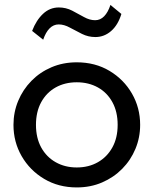

<svg xmlns="http://www.w3.org/2000/svg" viewBox="-20 -764 638 798"><path d="M299 15Q223 15 163.5 -20.5Q104 -56 70 -115Q36 -174 36 -245Q36 -297.5 55.5 -344.5Q75 -391.5 110.5 -427.8Q146 -464 194 -484.5Q242 -505 299 -505Q375.5 -505 435 -469.5Q494.5 -434 528.5 -375Q562.5 -316 562.5 -245Q562.5 -192.5 543 -145.5Q523.5 -98.5 488 -62.5Q452.5 -26.5 404.5 -5.8Q356.5 15 299 15ZM299 -68Q348.5 -68 386.8 -89.8Q425 -111.5 447 -151.2Q469 -191 469 -245Q469 -299.5 447.2 -339.2Q425.5 -379 387 -400.5Q348.5 -422 299 -422Q249.5 -422 211.2 -400.5Q173 -379 151.2 -339.2Q129.5 -299.5 129.5 -245Q129.5 -191 151.2 -151.2Q173 -111.5 211.5 -89.8Q250 -68 299 -68ZM159.5 -599 113.5 -635.5Q130.5 -680 158.8 -706.5Q187 -733 224.5 -733Q254 -733 279.8 -719.8Q305.5 -706.5 329 -693.2Q352.5 -680 375.5 -680Q397 -680 413 -696.5Q429 -713 439 -743.5L484.5 -706Q470.5 -660 441.8 -635Q413 -610 376.5 -610Q347 -610 320.8 -623Q294.5 -636 270.5 -649.2Q246.5 -662.5 224 -662.5Q202.5 -662.5 186.2 -646.2Q170 -630 159.5 -599Z"/></svg>

Font: Geologica Cursive Light
Style: Regular
Weight: 300
Designer: Sindre Bremnes, Frode Helland
Foundry: Monokrom Skriftforlag AS
Version: Version 1.010;gftools[0.9.28]